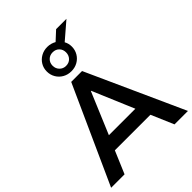

<svg xmlns="http://www.w3.org/2000/svg" viewBox="-285 -1173 1313 1313"><g transform="rotate(-45 372.0 -516.5)"><path d="M1 0 320 -705H425L744 0H614L529 -198L583 -163H161L215 -198L131 0ZM371 -566 231 -233 205 -265H539L514 -233L373 -566ZM373 -755Q339 -755 311.5 -770.5Q284 -786 268 -813Q252 -840 252 -873Q252 -906 268 -932.5Q284 -959 311.5 -974.5Q339 -990 373 -990Q391 -990 407 -985.5Q423 -981 437 -973L502 -1033H602L480 -928Q487 -916 490.5 -902Q494 -888 494 -873Q494 -840 478 -813Q462 -786 434.5 -770.5Q407 -755 373 -755ZM373 -807Q402 -807 420 -826Q438 -845 438 -873Q438 -901 420 -919.5Q402 -938 373 -938Q345 -938 326.5 -919.5Q308 -901 308 -873Q308 -845 326.5 -826Q345 -807 373 -807Z"/></g></svg>

Font: Nunito Sans 12pt ExtraLight 12pt
Style: Bold
Weight: 700
Version: Version 3.101;gftools[0.9.27]